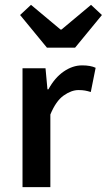

<svg xmlns="http://www.w3.org/2000/svg" viewBox="-20 -773 441 793"><path d="M73 0V-491H168L176 -404H180Q206 -452 243 -477.5Q280 -503 319 -503Q354 -503 375 -493L355 -393Q342 -397 331 -399Q320 -401 304 -401Q275 -401 243 -378.5Q211 -356 188 -300V0ZM174 -576 63 -711 108 -753 230 -651H234L356 -753L401 -711L290 -576Z"/></svg>

Font: Giro Sans Semibold
Style: Regular
Weight: 600
Designer: Paul D. Hunt
Foundry: Adobe Systems Incorporated
Version: Version 1.000;PS 1.0;hotconv 1.0.88;makeotf.lib2.5.647800